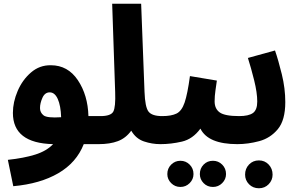

<svg xmlns="http://www.w3.org/2000/svg" viewBox="-20 -766 1597 1027"><path d="M507 5Q592 5 592 -72Q592 -102 574 -123.5Q556 -145 517 -145H453Q450 -257 396.5 -337Q343 -417 252 -417Q192 -418 146 -378.5Q100 -339 74.5 -279.5Q49 -220 49 -162Q49 0 264 5Q229 42 168 61Q107 80 22 89L51 230Q195 217 292 160.5Q389 104 428 5ZM194 -188Q194 -214 207 -243Q220 -272 246 -272Q273 -272 289 -236.5Q305 -201 307 -139Q232 -134 213 -149Q194 -164 194 -188Z M923 -72Q923 -102 905 -123.5Q887 -145 848 -145Q793 -145 774.5 -169Q756 -193 753 -275L735 -746H580L596 -274Q599 -193 586 -169Q573 -145 517 -145L507 5Q568 5 610.5 -11Q653 -27 682 -67Q707 -24 750 -9.5Q793 5 838 5Q923 5 923 -72Z M1334 -72Q1334 -102 1316.5 -123.5Q1299 -145 1260 -145Q1183 -145 1155.5 -164.5Q1128 -184 1128 -224Q1128 -252 1132.5 -282.5Q1137 -313 1140 -335L996 -359Q983 -263 967.5 -217.5Q952 -172 924 -158.5Q896 -145 848 -145L838 5Q895 5 953 -8.5Q1011 -22 1052 -78Q1093 5 1250 5Q1334 5 1334 -72ZM1119 234Q1148 234 1168.5 213.5Q1189 193 1189 165Q1189 135 1168.5 114.5Q1148 94 1119 94Q1089 94 1069 114.5Q1049 135 1049 165Q1049 193 1069 213.5Q1089 234 1119 234ZM945 234Q974 234 994.5 213.5Q1015 193 1015 165Q1015 135 994.5 114.5Q974 94 945 94Q916 94 895.5 114.5Q875 135 875 165Q875 193 895.5 213.5Q916 234 945 234Z M1249 5Q1307 5 1366.5 -11Q1426 -27 1466 -75Q1506 -123 1506 -220Q1506 -293 1487.5 -368.5Q1469 -444 1451 -496L1306 -456Q1323 -403 1339.5 -336.5Q1356 -270 1356 -223Q1356 -178 1333 -161.5Q1310 -145 1259 -145ZM1365 241Q1396 241 1417 219.5Q1438 198 1438 168Q1438 136 1417 114Q1396 92 1365 92Q1333 92 1312 114Q1291 136 1291 168Q1291 198 1312 219.5Q1333 241 1365 241Z"/></svg>

Font: Noto Sans Arabic SemiCondensed Extra
Style: Regular
Weight: 800
Width: 4
Designer: Nadine Chahine - Monotype Design Team
Foundry: Monotype Imaging Inc.
Version: Version 1.902